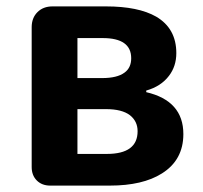

<svg xmlns="http://www.w3.org/2000/svg" viewBox="-20 -580 633 600"><path d="M137 0Q111 0 95 -16Q79 -32 79 -58V-495Q79 -524 97 -542Q115 -560 144 -560H311Q412 -560 468 -528Q531 -491 531 -414Q531 -373 508 -343Q483 -310 437 -297V-292Q553 -265 553 -161Q553 -80 486 -38Q426 0 323 0H201ZM222 -99H314Q410 -99 410 -170Q410 -201 386 -220Q361 -239 311 -239H222ZM222 -336H299Q346 -336 369 -353Q390 -368 390 -398Q390 -461 301 -461H222Z"/></svg>

Font: GenSenRounded JP B
Style: Regular
Weight: 700
Version: Version 1.501;PS 1;hotconv 16.6.51;makeotf.lib2.5.65220